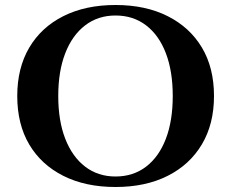

<svg xmlns="http://www.w3.org/2000/svg" viewBox="-20 -734 919 768"><path d="M442 -714Q562 -714 650.5 -669.5Q739 -625 787.5 -544Q836 -463 836 -350Q836 -238 787.5 -156.5Q739 -75 650.5 -30.5Q562 14 442 14Q322 14 233.5 -30.5Q145 -75 97 -156Q49 -237 49 -350Q49 -462 97 -543.5Q145 -625 233.5 -669.5Q322 -714 442 -714ZM442 -28Q513 -28 564.5 -67.5Q616 -107 643.5 -179Q671 -251 671 -350Q671 -449 643.5 -521Q616 -593 564.5 -632.5Q513 -672 442 -672Q372 -672 320.5 -632.5Q269 -593 241 -521Q213 -449 213 -350Q213 -251 241 -179Q269 -107 320.5 -67.5Q372 -28 442 -28Z"/></svg>

Font: Cinzel
Style: Bold
Weight: 700
Designer: Natanael Gama
Version: Version 2.000